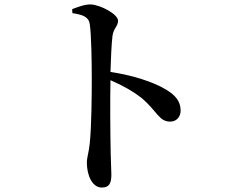

<svg xmlns="http://www.w3.org/2000/svg" viewBox="-20 -796 1040 862"><path d="M305 -737C351 -730 378 -721 383 -688C390 -641 392 -523 392 -441C392 -374 391 -227 383 -153C379 -111 370 -90 370 -66C370 -9 394 46 437 46C469 46 480 29 480 -12C480 -27 478 -59 477 -108C475 -203 474 -348 476 -436C536 -410 580 -384 616 -356C686 -296 694 -250 744 -250C774 -250 791 -273 791 -300C791 -343 764 -371 725 -394C669 -428 576 -458 476 -473C478 -531 480 -593 485 -635C490 -670 510 -678 510 -703C510 -732 432 -774 388 -776C361 -777 331 -765 304 -755Z"/></svg>

Font: Source Han Serif CN SemiBold
Style: Regular
Weight: 600
Designer: Ryoko NISHIZUKA 西塚涼子 (kana & ideographs); Frank Grießhammer (Latin, Greek & Cyrillic); Wenlong ZHANG 张文龙 (bopomofo); San
Foundry: Adobe Systems Incorporated
Version: Version 1.000;PS 1;hotconv 16.6.53;makeotf.lib2.5.65590